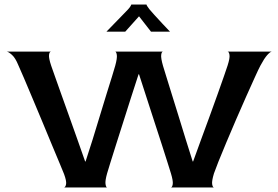

<svg xmlns="http://www.w3.org/2000/svg" viewBox="-20 -828 1230 848"><path d="M263 0Q270 -2 272 -15.5Q274 -29 263 -59Q259 -70 244.5 -104Q230 -138 210 -186.5Q190 -235 167.5 -289Q145 -343 123.5 -394Q102 -445 85.5 -484Q69 -523 61 -540Q48 -572 33 -585.5Q18 -599 10 -600H205Q198 -599 196.5 -585Q195 -571 206 -538Q211 -525 222 -492.5Q233 -460 249.5 -415Q266 -370 284 -318.5Q302 -267 321 -214.5Q340 -162 356 -115H358Q373 -160 389 -211.5Q405 -263 420.5 -314.5Q436 -366 450 -411Q464 -456 474.5 -489.5Q485 -523 489 -538Q498 -571 496 -585Q494 -599 489 -600H700Q694 -600 692 -586Q690 -572 700 -537Q704 -524 714 -491.5Q724 -459 738 -414Q752 -369 768 -317.5Q784 -266 800 -213.5Q816 -161 831 -115H833Q850 -162 869 -214Q888 -266 907 -317.5Q926 -369 942 -414.5Q958 -460 969.5 -492.5Q981 -525 985 -538Q996 -572 993.5 -586Q991 -600 985 -600H1180Q1173 -599 1160 -584.5Q1147 -570 1130 -538Q1122 -523 1105.5 -486.5Q1089 -450 1067 -401Q1045 -352 1022.5 -299.5Q1000 -247 979.5 -198.5Q959 -150 944.5 -113.5Q930 -77 925 -62Q915 -29 917 -15Q919 -1 925 0H735Q741 -1 743 -15Q745 -29 735 -62Q731 -75 720.5 -108.5Q710 -142 695 -188.5Q680 -235 662.5 -288.5Q645 -342 627.5 -396.5Q610 -451 594 -500H592Q576 -451 558.5 -396.5Q541 -342 524 -288Q507 -234 492 -187.5Q477 -141 467 -108Q457 -75 453 -62Q444 -30 446 -15.5Q448 -1 453 0ZM450 -688Q464 -703 482.5 -721.5Q501 -740 518 -758Q535 -776 546 -787Q554 -796 557 -801.5Q560 -807 560 -808H627Q627 -804 640 -787Q646 -780 661.5 -762.5Q677 -745 696 -725Q715 -705 731 -688H647L594 -756L533 -688Z"/></svg>

Font: Red Rose Medium
Style: Regular
Weight: 500
Designer: Jaikishan Patel
Version: Version 2.000